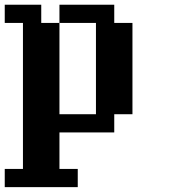

<svg xmlns="http://www.w3.org/2000/svg" viewBox="-20 -558 732 809"><path d="M0 230.5V153.8H76.7V-461.4H0V-538.1H153.8V-461.4H230.5V-76.7H384.3V-461.4H230.5V-538.1H461.4V-461.4H538.1V-76.7H461.4V0H230.5V153.8H307.6V230.5Z"/></svg>

Font: Good Old DOS
Style: Regular
Weight: 400
Designer: Vasily Draigo
Foundry: Vasily Draigo
Version: 1.0